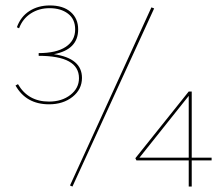

<svg xmlns="http://www.w3.org/2000/svg" viewBox="-20 -685 818 705"><path d="M281 -399Q281 -357 246.5 -329.5Q212 -302 160 -302Q76 -302 37 -371L46 -376Q83 -312 160 -312Q207 -312 238.5 -336.5Q270 -361 270 -398Q270 -480 122 -480V-490Q187 -490 221.5 -513Q256 -536 256 -577Q256 -615 229.5 -635Q203 -655 162 -655Q123 -655 93 -635.5Q63 -616 50 -581L42 -585Q56 -624 88 -644.5Q120 -665 163 -665Q212 -665 239.5 -641Q267 -617 267 -577Q267 -503 178 -486Q281 -471 281 -399ZM536 -658 546 -654 246 0 237 -4ZM757 -106V-96H684V0H673V-96H481L477 -104L673 -349H684V-106ZM492 -106H673V-333Z"/></svg>

Font: EauTest Hairline
Style: Regular
Weight: 250
Designer: Christian Thalmann (Catharsis Fonts)
Version: Version 0.001;PS 000.001;hotconv 1.0.88;makeotf.lib2.5.64775